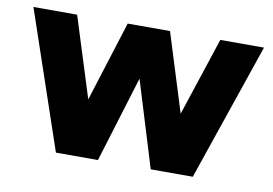

<svg xmlns="http://www.w3.org/2000/svg" viewBox="-60 -594 979 688"><g transform="rotate(10 429.5 -250.0)"><path d="M180 0 10 -500H169L261 -208L353 -500H507L596 -215L690 -500H849L678 0H525L429 -313L333 0Z"/></g></svg>

Font: Figtree ExtraBold
Style: Regular
Weight: 800
Designer: Erik Kennedy
Foundry: Erik Kennedy
Version: Version 2.002